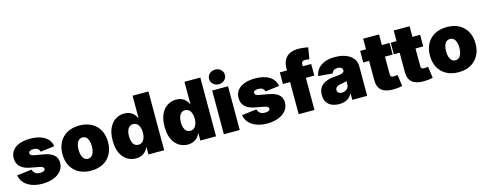

<svg xmlns="http://www.w3.org/2000/svg" viewBox="-28 -1530 5809 2295"><g transform="rotate(-15 2876.5 -382.0)"><path d="M292 10.3Q217.3 10.3 160.2 -11Q103 -32.2 67.9 -71.5Q32.7 -110.8 23.9 -164.6L207.5 -186.5Q216.3 -155.8 237.8 -138.9Q259.3 -122.1 298.8 -122.1Q327.6 -122.1 343.8 -130.9Q359.9 -139.6 359.9 -155.8Q359.9 -170.9 345 -180.2Q330.1 -189.5 298.3 -194.8L201.7 -212.4Q119.1 -227.1 77.9 -267.1Q36.6 -307.1 36.6 -371.1Q36.6 -427.7 66.9 -467.3Q97.2 -506.8 153.3 -527.6Q209.5 -548.3 287.6 -548.3Q360.8 -548.3 415.3 -528.8Q469.7 -509.3 502.2 -473.4Q534.7 -437.5 542 -386.7L368.2 -365.7Q362.8 -392.1 341.8 -404.8Q320.8 -417.5 292 -417.5Q266.1 -417.5 249 -408.4Q231.9 -399.4 231.9 -382.8Q231.9 -370.6 242.7 -360.4Q253.4 -350.1 282.7 -344.7L394 -325.2Q477.1 -311 518.1 -275.1Q559.1 -239.3 559.1 -179.2Q559.1 -121.1 524.7 -78.6Q490.2 -36.1 430.2 -12.9Q370.1 10.3 292 10.3Z M894.5 10.3Q806.6 10.3 743.2 -24.9Q679.7 -60.1 645.8 -122.8Q611.8 -185.5 611.8 -269Q611.8 -353 645.8 -415.8Q679.7 -478.5 743.2 -513.4Q806.6 -548.3 894.5 -548.3Q982.4 -548.3 1045.4 -513.4Q1108.4 -478.5 1142.3 -415.8Q1176.3 -353 1176.3 -269Q1176.3 -185.5 1142.3 -122.8Q1108.4 -60.1 1045.4 -24.9Q982.4 10.3 894.5 10.3ZM894.5 -137.2Q919.4 -137.2 938 -152.8Q956.5 -168.5 966.6 -198.2Q976.6 -228 976.6 -270Q976.6 -312.5 966.6 -341.6Q956.5 -370.6 938 -385.7Q919.4 -400.9 894.5 -400.9Q869.1 -400.9 850.3 -385.7Q831.5 -370.6 821.5 -341.6Q811.5 -312.5 811.5 -270Q811.5 -228 821.5 -198.2Q831.5 -168.5 850.3 -152.8Q869.1 -137.2 894.5 -137.2Z M1450.2 7.8Q1390.6 7.8 1341.3 -23.2Q1292 -54.2 1262.9 -116Q1233.9 -177.7 1233.9 -270Q1233.9 -365.7 1264.4 -427.5Q1294.9 -489.3 1343.8 -518.8Q1392.6 -548.3 1448.2 -548.3Q1487.8 -548.3 1517.6 -535.4Q1547.4 -522.5 1568.1 -500Q1588.9 -477.5 1600.1 -449.7H1602.5V-727.5H1798.8V0H1604.5V-88.4H1600.1Q1588.9 -60.1 1567.9 -38.6Q1546.9 -17.1 1517.3 -4.6Q1487.8 7.8 1450.2 7.8ZM1520 -143.1Q1546.9 -143.1 1566.7 -158.7Q1586.4 -174.3 1597.2 -202.9Q1607.9 -231.4 1607.9 -270Q1607.9 -310.1 1597.2 -338.4Q1586.4 -366.7 1566.7 -382.3Q1546.9 -397.9 1520 -397.9Q1493.2 -397.9 1474.1 -382.3Q1455.1 -366.7 1445.3 -338.4Q1435.5 -310.1 1435.5 -270Q1435.5 -231 1445.3 -202.4Q1455.1 -173.8 1474.1 -158.4Q1493.2 -143.1 1520 -143.1Z M2092.3 7.8Q2032.7 7.8 1983.4 -23.2Q1934.1 -54.2 1905 -116Q1876 -177.7 1876 -270Q1876 -365.7 1906.5 -427.5Q1937 -489.3 1985.8 -518.8Q2034.7 -548.3 2090.3 -548.3Q2129.9 -548.3 2159.7 -535.4Q2189.5 -522.5 2210.2 -500Q2231 -477.5 2242.2 -449.7H2244.6V-727.5H2440.9V0H2246.6V-88.4H2242.2Q2231 -60.1 2210 -38.6Q2189 -17.1 2159.4 -4.6Q2129.9 7.8 2092.3 7.8ZM2162.1 -143.1Q2189 -143.1 2208.7 -158.7Q2228.5 -174.3 2239.3 -202.9Q2250 -231.4 2250 -270Q2250 -310.1 2239.3 -338.4Q2228.5 -366.7 2208.7 -382.3Q2189 -397.9 2162.1 -397.9Q2135.3 -397.9 2116.2 -382.3Q2097.2 -366.7 2087.4 -338.4Q2077.6 -310.1 2077.6 -270Q2077.6 -231 2087.4 -202.4Q2097.2 -173.8 2116.2 -158.4Q2135.3 -143.1 2162.1 -143.1Z M2537.6 0V-541H2733.9V0ZM2635.3 -592.8Q2594.2 -592.8 2565.9 -619.1Q2537.6 -645.5 2537.6 -683.6Q2537.6 -721.7 2565.9 -747.8Q2594.2 -773.9 2635.3 -773.9Q2676.3 -773.9 2704.8 -747.8Q2733.4 -721.7 2733.4 -683.6Q2733.4 -645.5 2704.8 -619.1Q2676.3 -592.8 2635.3 -592.8Z M3074.2 10.3Q2999.5 10.3 2942.4 -11Q2885.3 -32.2 2850.1 -71.5Q2814.9 -110.8 2806.2 -164.6L2989.7 -186.5Q2998.5 -155.8 3020 -138.9Q3041.5 -122.1 3081.1 -122.1Q3109.9 -122.1 3126 -130.9Q3142.1 -139.6 3142.1 -155.8Q3142.1 -170.9 3127.2 -180.2Q3112.3 -189.5 3080.6 -194.8L2983.9 -212.4Q2901.4 -227.1 2860.1 -267.1Q2818.8 -307.1 2818.8 -371.1Q2818.8 -427.7 2849.1 -467.3Q2879.4 -506.8 2935.5 -527.6Q2991.7 -548.3 3069.8 -548.3Q3143.1 -548.3 3197.5 -528.8Q3252 -509.3 3284.4 -473.4Q3316.9 -437.5 3324.2 -386.7L3150.4 -365.7Q3145 -392.1 3124 -404.8Q3103 -417.5 3074.2 -417.5Q3048.3 -417.5 3031.2 -408.4Q3014.2 -399.4 3014.2 -382.8Q3014.2 -370.6 3024.9 -360.4Q3035.6 -350.1 3064.9 -344.7L3176.3 -325.2Q3259.3 -311 3300.3 -275.1Q3341.3 -239.3 3341.3 -179.2Q3341.3 -121.1 3306.9 -78.6Q3272.5 -36.1 3212.4 -12.9Q3152.3 10.3 3074.2 10.3Z M3763.2 -541V-397.5H3375V-541ZM3463.4 0V-561.5Q3463.4 -627.4 3486.6 -670.4Q3509.8 -713.4 3553.7 -734.6Q3597.7 -755.9 3658.2 -755.9Q3695.3 -755.9 3729.7 -751Q3764.2 -746.1 3780.3 -743.2L3756.8 -601.1Q3746.6 -603.5 3732.2 -605.2Q3717.8 -606.9 3706.5 -606.9Q3678.7 -606.9 3668.7 -595.2Q3658.7 -583.5 3658.7 -562.5V0Z M3966.8 8.8Q3914.6 8.8 3874.5 -8.3Q3834.5 -25.4 3812 -60.3Q3789.6 -95.2 3789.6 -148.9Q3789.6 -193.8 3804.7 -225.3Q3819.8 -256.8 3847.2 -276.9Q3874.5 -296.9 3910.9 -307.6Q3947.3 -318.4 3989.3 -321.3Q4035.2 -324.7 4062.7 -329.6Q4090.3 -334.5 4102.8 -344Q4115.2 -353.5 4115.2 -368.7V-370.6Q4115.2 -384.3 4107.7 -393.8Q4100.1 -403.3 4086.7 -408.4Q4073.2 -413.6 4054.2 -413.6Q4035.6 -413.6 4020.8 -408.2Q4005.9 -402.8 3996.1 -392.1Q3986.3 -381.3 3983.4 -365.2L3806.2 -379.9Q3813.5 -427.7 3843.5 -465.8Q3873.5 -503.9 3927.2 -526.1Q3981 -548.3 4058.1 -548.3Q4116.2 -548.3 4163.1 -534.9Q4210 -521.5 4243.2 -497.3Q4276.4 -473.1 4293.7 -440.4Q4311 -407.7 4311 -369.1V0H4126.5V-76.2H4122.6Q4106 -45.4 4083 -26.9Q4060.1 -8.3 4031 0.2Q4002 8.8 3966.8 8.8ZM4030.3 -114.7Q4052.7 -114.7 4072.5 -123.8Q4092.3 -132.8 4104.7 -149.9Q4117.2 -167 4117.2 -191.4V-235.8Q4109.4 -232.9 4100.8 -230Q4092.3 -227.1 4082.3 -224.9Q4072.3 -222.7 4061.8 -220.5Q4051.3 -218.3 4039.1 -216.3Q4016.6 -212.9 4002.2 -205.1Q3987.8 -197.3 3980.7 -186Q3973.6 -174.8 3973.6 -160.6Q3973.6 -146 3981 -135.7Q3988.3 -125.5 4001 -120.1Q4013.7 -114.7 4030.3 -114.7Z M4733.4 -541V-397.5H4369.1V-541ZM4441.4 -672.4H4637.7V-177.7Q4637.7 -159.7 4646.5 -151.1Q4655.3 -142.6 4675.8 -142.6Q4685.5 -142.6 4702.9 -144.3Q4720.2 -146 4726.1 -147.5L4745.6 -5.9Q4715.3 1.5 4685.5 4.2Q4655.8 6.8 4627.9 6.8Q4534.7 6.8 4488 -34.2Q4441.4 -75.2 4441.4 -156.7Z M5111.3 -541V-397.5H4747.1V-541ZM4819.3 -672.4H5015.6V-177.7Q5015.6 -159.7 5024.4 -151.1Q5033.2 -142.6 5053.7 -142.6Q5063.5 -142.6 5080.8 -144.3Q5098.1 -146 5104 -147.5L5123.5 -5.9Q5093.3 1.5 5063.5 4.2Q5033.7 6.8 5005.9 6.8Q4912.6 6.8 4866 -34.2Q4819.3 -75.2 4819.3 -156.7Z M5442.4 10.3Q5354.5 10.3 5291 -24.9Q5227.5 -60.1 5193.6 -122.8Q5159.7 -185.5 5159.7 -269Q5159.7 -353 5193.6 -415.8Q5227.5 -478.5 5291 -513.4Q5354.5 -548.3 5442.4 -548.3Q5530.3 -548.3 5593.3 -513.4Q5656.2 -478.5 5690.2 -415.8Q5724.1 -353 5724.1 -269Q5724.1 -185.5 5690.2 -122.8Q5656.2 -60.1 5593.3 -24.9Q5530.3 10.3 5442.4 10.3ZM5442.4 -137.2Q5467.3 -137.2 5485.8 -152.8Q5504.4 -168.5 5514.4 -198.2Q5524.4 -228 5524.4 -270Q5524.4 -312.5 5514.4 -341.6Q5504.4 -370.6 5485.8 -385.7Q5467.3 -400.9 5442.4 -400.9Q5417 -400.9 5398.2 -385.7Q5379.4 -370.6 5369.4 -341.6Q5359.4 -312.5 5359.4 -270Q5359.4 -228 5369.4 -198.2Q5379.4 -168.5 5398.2 -152.8Q5417 -137.2 5442.4 -137.2Z"/></g></svg>

Font: Inter 17pt Black
Style: Regular
Weight: 900
Version: Version 4.001;git-66647c0bb